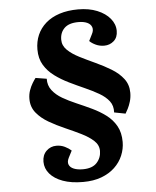

<svg xmlns="http://www.w3.org/2000/svg" viewBox="-58 -764 789 969"><g transform="rotate(-5 336.0 -280.0)"><path d="M600 -273Q600 -250 594 -229.5Q588 -209 580 -193.5Q572 -178 567 -170L510 -181Q512 -215 494 -238.5Q476 -262 444 -280.5Q412 -299 373.5 -316Q335 -333 296 -352Q257 -371 224.5 -395Q192 -419 172 -452Q152 -485 152 -531Q152 -571 166.5 -604.5Q181 -638 209.5 -663Q238 -688 279.5 -701.5Q321 -715 374 -715Q429 -715 470.5 -698Q512 -681 535.5 -652.5Q559 -624 559 -590Q559 -557 538.5 -539Q518 -521 490 -521Q467 -521 447.5 -530Q428 -539 416 -551L433 -585Q443 -604 437.5 -619.5Q432 -635 414.5 -643Q397 -651 370 -651Q322 -651 299 -628.5Q276 -606 276 -570Q276 -540 299 -517.5Q322 -495 359.5 -476Q397 -457 438.5 -438Q480 -419 517 -396.5Q554 -374 577 -344Q600 -314 600 -273ZM90 -286Q90 -309 97 -329Q104 -349 113.5 -364.5Q123 -380 130 -389L186 -380Q185 -346 204.5 -321Q224 -296 255 -278Q286 -260 324.5 -243.5Q363 -227 401 -209Q439 -191 470.5 -167.5Q502 -144 521 -110.5Q540 -77 540 -29Q540 6 526 39.5Q512 73 484.5 99Q457 125 417 140Q377 155 324 155Q264 155 221.5 139.5Q179 124 156 97Q133 70 133 36Q133 2 154 -18.5Q175 -39 205 -39Q228 -39 247.5 -29.5Q267 -20 280 -8L262 27Q252 47 258 61.5Q264 76 282.5 83.5Q301 91 328 91Q376 91 399 66Q422 41 422 6Q422 -24 398 -46Q374 -68 336.5 -86.5Q299 -105 256.5 -123.5Q214 -142 176 -164Q138 -186 114 -215.5Q90 -245 90 -286Z"/></g></svg>

Font: Literata 18pt
Style: Bold Italic
Weight: 700
Italic angle: -2°
Designer: Latin by Veronika Burian and Jose Scaglione. Greek by Irene Vlachou. Cyrillic by Vera Evstafieva
Foundry: TypeTogether
Version: Version 3.103;gftools[0.9.29]